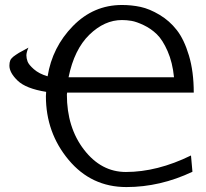

<svg xmlns="http://www.w3.org/2000/svg" viewBox="-20 -736 834 778"><path d="M18.1 -470.2Q18.1 -477.1 19 -481.9Q20 -486.8 21.5 -491Q22.9 -495.1 26.9 -499.5Q30.8 -503.9 33.9 -506.3Q37.1 -508.8 44.4 -513.9Q51.8 -519 56.9 -522Q62 -524.9 74.5 -531.5Q86.9 -538.1 95.2 -543Q87.4 -524.9 86.9 -512.2Q86.9 -500 91.6 -487.1Q96.2 -474.1 117.2 -455.6Q138.2 -437 172.9 -426.8Q191.9 -544.9 275.4 -630.4Q358.9 -715.8 474.1 -715.8Q513.2 -715.8 549.6 -708Q585.9 -700.2 626.5 -676Q667 -651.9 696.5 -614Q726.1 -576.2 745.6 -511Q765.1 -445.8 765.1 -360.8H252Q252 -359.9 251.5 -356.9Q251 -354 251 -353Q251 -219.2 320.6 -129.2Q390.1 -39.1 490.2 -39.1Q617.2 -39.1 753.9 -106L759.8 -40Q628.9 22 492.2 22Q350.1 22 258.1 -88.1Q166 -198.2 166 -346.2Q166 -349.1 166.5 -355Q167 -360.8 167 -363.8Q85 -377 51.5 -409.2Q18.1 -441.4 18.1 -470.2ZM257.8 -422.9H685.1Q679.2 -482.9 659.2 -528.6Q639.2 -574.2 615.5 -597.2Q591.8 -620.1 562.5 -634Q533.2 -647.9 513.2 -651.4Q493.2 -654.8 474.1 -654.8Q403.3 -654.8 342 -595.2Q280.8 -535.6 257.8 -422.9Z"/></svg>

Font: CMU Sans Serif
Style: Medium
Weight: 500
Version: Version 0.7.0